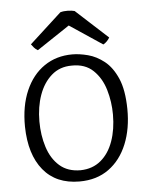

<svg xmlns="http://www.w3.org/2000/svg" viewBox="-51 -720 601 777"><g transform="rotate(-5 249.5 -331.5)"><path d="M256 -500Q285 -500 319.5 -491Q354 -482 385.5 -457Q417 -432 437.5 -385Q458 -338 459 -261Q460 -181 434.5 -118.5Q409 -56 360 -20.5Q311 15 241 15Q146 15 94 -48.5Q42 -112 40 -225Q39 -309 66 -371Q93 -433 142 -466.5Q191 -500 256 -500ZM250 -455Q201 -455 167.5 -425.5Q134 -396 117 -348Q100 -300 100 -241Q100 -185 115.5 -136.5Q131 -88 164 -59Q197 -30 249 -30Q298 -31 331.5 -59Q365 -87 382 -135Q399 -183 399 -243Q399 -295 384.5 -344Q370 -393 337 -424.5Q304 -456 250 -455ZM281 -674 411 -555Q407 -548 400.5 -541Q394 -534 385 -529L229 -633H275L119 -529Q110 -534 104 -541Q98 -548 93 -555L223 -674Q237 -678 253.5 -677.5Q270 -677 281 -674Z"/></g></svg>

Font: Karma Variable Light
Style: Regular
Weight: 300
Designer: Joana Correia
Foundry: Indian Type Foundry
Version: Version 3.000